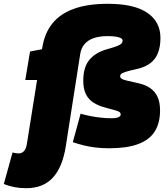

<svg xmlns="http://www.w3.org/2000/svg" viewBox="-112 -770 876 1010"><path d="M30 -17 83 -349H21L46 -499L109 -511L110 -517Q122 -595 163.5 -646.5Q205 -698 277.5 -724Q350 -750 455 -750Q593 -750 662.5 -703Q732 -656 732 -570Q732 -523 718 -489Q704 -455 674.5 -434.5Q645 -414 599 -405Q564 -397 547 -391.5Q530 -386 525 -381Q520 -376 520 -369Q520 -362 526 -357Q532 -352 551 -347Q570 -342 608 -334Q649 -326 676 -308Q703 -290 716.5 -261Q730 -232 730 -189Q730 -123 702 -78.5Q674 -34 614.5 -12Q555 10 462 10Q425 10 391 6Q357 2 327.5 -5.5Q298 -13 271 -22L312 -172Q335 -165 363 -159.5Q391 -154 420 -151Q449 -148 473 -148Q499 -148 511 -153.5Q523 -159 523 -168Q523 -175 518 -179.5Q513 -184 497 -189Q481 -194 449 -202Q409 -212 381.5 -229Q354 -246 340 -274.5Q326 -303 326 -345Q326 -416 358 -455Q390 -494 451 -511Q487 -521 504.5 -528Q522 -535 527.5 -541.5Q533 -548 533 -556Q533 -563 526 -568Q519 -573 502 -576.5Q485 -580 453 -580Q413 -580 382.5 -570Q352 -560 333.5 -539Q315 -518 310 -486L234 0Q217 109 166 164.5Q115 220 26 220Q-7 220 -35.5 214.5Q-64 209 -92 198L-46 32Q-36 35 -28 36Q-20 37 -13 37Q3 37 14.5 24.5Q26 12 30 -17Z"/></svg>

Font: Georama ExtraCondensed Thin Black
Style: Italic
Weight: 900
Italic angle: -9°
Version: Version 1.001